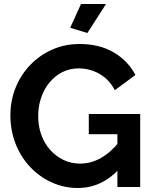

<svg xmlns="http://www.w3.org/2000/svg" viewBox="-20 -935 765 960"><path d="M32 -359Q32 -432 58 -496.5Q84 -561 131 -610Q178 -659 241 -687Q304 -715 378 -715Q478 -715 549.5 -672.5Q621 -630 657 -560L554 -484Q527 -537 478.5 -565Q430 -593 373 -593Q328 -593 291 -574Q254 -555 227 -522Q200 -489 185.5 -446Q171 -403 171 -355Q171 -304 186.5 -261Q202 -218 230.5 -186Q259 -154 297 -135.5Q335 -117 381 -117Q435 -117 484.5 -145Q534 -173 577 -227V-91Q488 5 369 5Q300 5 238.5 -23Q177 -51 130.5 -100.5Q84 -150 58 -216Q32 -282 32 -359ZM567 -264H424V-365H681V0H567ZM417 -770 331 -796 385 -915H510Z"/></svg>

Font: YasnoRaleway
Style: Bold
Weight: 700
Designer: Matt McInerney, Pablo Impallari, Rodrigo Fuenzalida
Foundry: Matt McInerney, Pablo Impallari, Rodrigo Fuenzalida
Version: Version 4.026